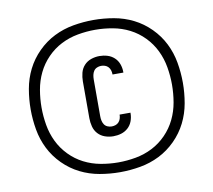

<svg xmlns="http://www.w3.org/2000/svg" viewBox="-90 -871 1179 1061"><g transform="rotate(-10 500.0 -340.0)"><path d="M500 87Q443 87 386 77Q329 67 278 41.5Q227 16 185.5 -25.5Q144 -67 118.5 -118Q93 -169 83 -226Q73 -283 73 -340Q73 -397 83 -454Q93 -511 118.5 -562Q144 -613 185.5 -654.5Q227 -696 278 -721.5Q329 -747 386 -757Q443 -767 500 -767Q557 -767 614 -757Q671 -747 722 -721.5Q773 -696 814.5 -654.5Q856 -613 881.5 -562Q907 -511 917 -454Q927 -397 927 -340Q927 -283 917 -226Q907 -169 881.5 -118Q856 -67 814.5 -25.5Q773 16 722 41.5Q671 67 614 77Q557 87 500 87ZM500 32Q549 32 598.5 23Q648 14 692 -8.5Q736 -31 771 -67Q806 -103 827.5 -147.5Q849 -192 857.5 -241.5Q866 -291 866 -340Q866 -389 857.5 -438.5Q849 -488 827.5 -532.5Q806 -577 771 -613Q736 -649 692 -671.5Q648 -694 598.5 -703Q549 -712 500 -712Q451 -712 401.5 -703Q352 -694 308 -671.5Q264 -649 229 -613Q194 -577 172.5 -532.5Q151 -488 142.5 -438.5Q134 -389 134 -340Q134 -291 142.5 -241.5Q151 -192 172.5 -147.5Q194 -103 229 -67Q264 -31 308 -8.5Q352 14 401.5 23Q451 32 500 32ZM498 -115Q474 -115 451 -123Q428 -131 412 -148.5Q396 -166 390 -189.5Q384 -213 384 -236V-443Q384 -467 390 -490.5Q396 -514 412 -531.5Q428 -549 451 -557Q474 -565 498 -565Q521 -565 542.5 -558.5Q564 -552 580.5 -537Q597 -522 605 -500.5Q613 -479 613 -456V-452H552V-454Q552 -465 548.5 -476Q545 -487 537.5 -495Q530 -503 519.5 -506.5Q509 -510 498 -510Q486 -510 474.5 -505Q463 -500 456.5 -490Q450 -480 447.5 -468Q445 -456 445 -443V-237Q445 -224 447.5 -212Q450 -200 456.5 -190Q463 -180 474.5 -175Q486 -170 498 -170Q509 -170 519.5 -173.5Q530 -177 537.5 -185Q545 -193 548.5 -204Q552 -215 552 -226V-227H613V-224Q613 -201 605 -179.5Q597 -158 580.5 -143Q564 -128 542.5 -121.5Q521 -115 498 -115Z"/></g></svg>

Font: Huly
Style: Regular
Weight: 400
Designer: Belleve Invis
Foundry: Belleve Invis
Version: Version 33.2.5; ttfautohint (v1.8.4)